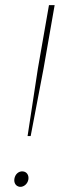

<svg xmlns="http://www.w3.org/2000/svg" viewBox="-20 -720 249 745"><path d="M87 -192H99L149 -454L192 -700H170L127 -454ZM57 5C73 6 87 -7 90 -23C93 -40 84 -54 68 -55C52 -56 39 -44 36 -27C33 -11 41 3 57 5Z"/></svg>

Font: Fixel Display 20240404 Thin
Style: Italic
Weight: 100
Italic angle: -10°
Designer: AlfaBravo + MacPaw
Foundry: Kyrylo Tkachov, Marchela Mozhyna, Serhii Makarenko, Maria Weinstein, Zakhar Kryvoshyya
Version: Version 1.211;Glyphs 3.2 (3225)